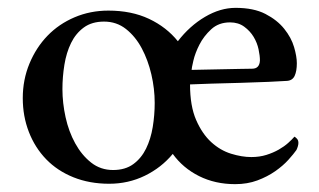

<svg xmlns="http://www.w3.org/2000/svg" viewBox="-20 -461 813 489"><path d="M245 -406Q214 -406 193.5 -391Q173 -376 161 -351.5Q149 -327 144 -296Q139 -265 139 -234Q139 -199 147 -162.5Q155 -126 171.5 -96Q188 -66 212 -47Q236 -28 268 -28Q299 -28 319.5 -43Q340 -58 352 -82.5Q364 -107 369 -137.5Q374 -168 374 -199Q374 -235 365.5 -271.5Q357 -308 341 -338Q325 -368 301 -387Q277 -406 245 -406ZM566 -404Q537 -404 518 -386.5Q499 -369 488 -347.5Q477 -326 472.5 -306.5Q468 -287 468 -283Q471 -283 492.5 -283.5Q514 -284 540.5 -284.5Q567 -285 591 -285.5Q615 -286 622 -286Q641 -286 642 -307Q642 -319 638.5 -335.5Q635 -352 626 -367Q617 -382 602 -393Q587 -404 566 -404ZM620 -61Q641 -61 658.5 -66.5Q676 -72 690 -80Q704 -88 714 -97Q724 -106 730 -113Q732 -112 736 -108Q740 -104 740 -97Q740 -93 738.5 -88Q737 -83 735 -79Q728 -69 714.5 -54Q701 -39 681 -25Q661 -11 635.5 -1.5Q610 8 579 8Q528 8 487 -12.5Q446 -33 420 -69Q391 -34 349 -13.5Q307 7 258 7Q208 7 167 -9.5Q126 -26 97.5 -55.5Q69 -85 53.5 -125Q38 -165 38 -211Q38 -258 55 -299Q72 -340 101 -370Q130 -400 170 -417Q210 -434 256 -434Q315 -434 359.5 -413Q404 -392 433 -356Q463 -395 502 -418Q541 -441 580 -441Q626 -441 656 -425.5Q686 -410 704 -387.5Q722 -365 729 -341Q736 -317 736 -300Q736 -280 730.5 -268Q725 -256 711 -255Q697 -254 663.5 -252.5Q630 -251 592 -250Q554 -249 518.5 -248Q483 -247 464 -246Q464 -191 479.5 -155.5Q495 -120 518 -99Q541 -78 568.5 -69.5Q596 -61 620 -61Z"/></svg>

Font: Vermiglione Medium
Style: Regular
Weight: 500
Version: Version 1.000